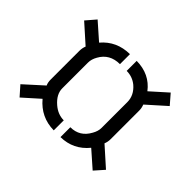

<svg xmlns="http://www.w3.org/2000/svg" viewBox="-105 -760 807 807"><g transform="rotate(45 298.5 -357.0)"><path d="M39.1 -167 121.1 -241.2Q115.2 -252.9 115.2 -271.5V-441.4Q115.2 -458 121.1 -472.7L39.1 -545.9L76.2 -588.9L149.4 -524.4Q197.3 -581.1 275.4 -582V-522.5Q214.8 -522.5 187.5 -472.7Q175.8 -452.1 175.8 -432.6V-279.3Q175.8 -244.1 210.9 -213.9Q240.2 -188.5 275.4 -188.5V-128.9Q198.2 -129.9 148.4 -189.5L76.2 -125ZM315.4 -128.9V-187.5Q371.1 -187.5 398.4 -238.3Q410.2 -258.8 410.2 -278.3V-431.6Q410.2 -471.7 376 -501Q349.6 -522.5 315.4 -522.5V-582Q393.6 -581.1 437.5 -523.4L510.7 -588.9L547.9 -545.9L464.8 -471.7Q470.7 -457 470.7 -441.4V-271.5Q470.7 -255.9 464.8 -241.2L547.9 -167L510.7 -125L438.5 -188.5Q390.6 -129.9 315.4 -128.9Z"/></g></svg>

Font: Post No Bills Colombo Medium
Style: Regular
Weight: 500
Designer: Kosala Senevirathne, Siva Puranthara, Lasantha Premarathna, Tharique Azeez
Foundry: Mooniak
Version: Version 1.220 ; ttfautohint (v1.6)